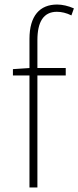

<svg xmlns="http://www.w3.org/2000/svg" viewBox="-20 -827 346 847"><path d="M306 -790C281 -801 255 -807 232 -807C156 -807 110 -758 110 -655V-527L37 -522V-494H110V0H145V-494H270V-527H145V-650C145 -729 171 -775 231 -775C251 -775 273 -770 295 -759Z"/></svg>

Font: Genne Gothic ExtraLight
Style: Regular
Weight: 250
Designer: Ryoko NISHIZUKA (kana & ideographs); Paul D. Hunt (Latin, Greek & Cyrillic); Wenlong ZHANG (bopomofo); Sandoll Communica
Foundry: Adobe Systems Incorporated
Version: Version 1.004;PS 1.004;hotconv 16.6.51;makeotf.lib2.5.65220